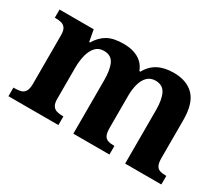

<svg xmlns="http://www.w3.org/2000/svg" viewBox="-99 -786 1183 1023"><g transform="rotate(30 493.0 -274.5)"><path d="M19.9 0V-53H27.7Q50.7 -53 66.5 -57.7Q82.3 -62.4 91.2 -77.4Q100 -92.3 100 -122.1V-420.8Q100 -449 91.2 -463Q82.3 -476.9 66.3 -481.4Q50.2 -485.9 28.2 -485.9H24.7V-536H235L248 -464.9H253Q277.2 -506.9 313.9 -527.9Q350.5 -548.9 412.1 -548.9Q447.6 -548.9 475.8 -540.2Q504 -531.5 524.9 -513.1Q545.7 -494.8 557.1 -464.9H563.4Q585.9 -506.9 625.2 -527.9Q664.5 -548.9 721.6 -548.9Q802 -548.9 846.2 -503.3Q890.4 -457.6 890.4 -355.8V-123.9Q890.4 -93.4 897.8 -78.2Q905.1 -63 920 -58Q934.9 -53 956.9 -53H960.5V0H737.8V-328.8Q737.8 -393.2 720.1 -428.6Q702.4 -464 658.3 -464Q627.2 -464 607.9 -444.4Q588.6 -424.8 579.8 -392.2Q571.1 -359.7 571.1 -320.8V-123.9Q571.1 -93.4 578.5 -78.2Q585.9 -63 600.8 -58Q615.6 -53 637.6 -53H641.2V0H419.1V-328.8Q419.1 -393.2 402.2 -428.6Q385.4 -464 340.8 -464Q308.2 -464 288.8 -442.4Q269.4 -420.8 260.7 -385.5Q252 -350.2 252 -309V-118.3Q252 -90.4 260.9 -76.5Q269.8 -62.6 285.7 -57.8Q301.6 -53 323.6 -53H327.2V0Z"/></g></svg>

Font: Noto Serif Gurmukhi
Style: Regular
Weight: 400
Designer: Vaibhav Singh and the Monotype Design Team
Foundry: Monotype Imaging Inc.
Version: Version 2.003